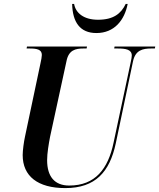

<svg xmlns="http://www.w3.org/2000/svg" viewBox="-20 -952 814 982"><path d="M473 -783C565 -783 617 -849 633 -932H623C599 -882 560 -851 481 -851C409 -851 367 -885 359 -932H349C351 -839 389 -783 473 -783ZM314 10C468 10 541 -73 572 -218L660 -637C672 -696 710 -704 754 -704H772L774 -714H566L564 -704H581C623 -704 654 -699 654 -668C654 -662 652 -648 649 -636L561 -223C533 -88 467 -3 334 -3C260 -3 221 -48 221 -133C221 -168 229 -215 236 -252L320 -639C331 -696 366 -704 407 -704H423L425 -714H118L116 -704H130C169 -704 194 -699 194 -671C194 -662 191 -646 187 -628L108 -254C102 -227 96 -182 96 -159C96 -51 173 10 314 10Z"/></svg>

Font: Noto Serif Display SemiCondensed SemiBold
Style: Italic
Weight: 600
Width: 4
Italic angle: -12°
Designer: Monotype Design Team
Foundry: Monotype Imaging Inc.
Version: Version 2.009